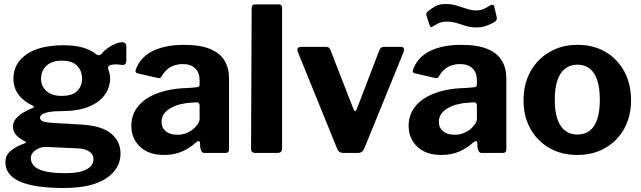

<svg xmlns="http://www.w3.org/2000/svg" viewBox="-20 -764 3203 959"><path d="M591 -553Q600 -553 605.5 -548Q611 -543 611 -531V-463Q611 -449 605 -443.5Q599 -438 588 -440Q575 -442 562.5 -442.5Q550 -443 541 -441Q514 -437 521 -418Q523 -409 526.5 -398Q530 -387 530 -373Q530 -328 503.5 -290.5Q477 -253 423 -231Q369 -209 289 -209Q249 -209 225 -204.5Q201 -200 190.5 -192.5Q180 -185 180 -176Q180 -163 195.5 -157.5Q211 -152 243 -150L386 -142Q488 -136 535 -97Q582 -58 582 3Q582 79 510 127Q438 175 298 175Q153 175 80 143Q7 111 7 46Q7 11 34 -11Q61 -33 103 -48Q116 -53 103 -59Q78 -71 61.5 -88.5Q45 -106 45 -133Q45 -153 58 -169.5Q71 -186 93 -200Q115 -214 142 -224Q147 -226 149 -229.5Q151 -233 144 -236Q97 -258 72 -292Q47 -326 47 -372Q47 -446 111.5 -492Q176 -538 300 -538Q355 -538 395 -526Q435 -514 460 -493Q467 -488 474.5 -488.5Q482 -489 487 -495Q500 -511 518 -524Q536 -537 556 -545Q576 -553 591 -553ZM288 -285Q341 -285 365.5 -309.5Q390 -334 390 -370Q390 -410 365.5 -435.5Q341 -461 288 -461Q239 -461 212 -435.5Q185 -410 185 -370Q185 -334 212 -309.5Q239 -285 288 -285ZM214 -30Q194 -31 176 -24Q158 -17 146 -4Q134 9 134 26Q134 49 151 66Q168 83 206 92Q244 101 308 101Q376 101 411.5 82.5Q447 64 447 30Q447 9 427.5 -6Q408 -21 368 -23Z M957 -51Q926 -23 887.5 -6.5Q849 10 799 10Q723 10 679.5 -31Q636 -72 636 -136Q636 -192 670.5 -234Q705 -276 770 -299.5Q835 -323 926 -325L961 -328Q966 -328 971.5 -331Q977 -334 977 -342V-363Q977 -401 955 -422.5Q933 -444 892 -444Q862 -444 834.5 -430.5Q807 -417 788 -384Q784 -377 780.5 -375Q777 -373 766 -375L666 -398Q660 -400 657.5 -404.5Q655 -409 661 -424Q686 -483 747.5 -511.5Q809 -540 899 -540Q981 -540 1030.5 -519Q1080 -498 1102 -460.5Q1124 -423 1124 -373V-22Q1124 -10 1120 -5Q1116 0 1104 0H1002Q991 0 986.5 -8Q982 -16 980 -28L979 -50Q976 -68 957 -51ZM977 -236Q977 -253 962 -253L934 -251Q908 -250 882 -243.5Q856 -237 834.5 -225.5Q813 -214 800 -196.5Q787 -179 787 -156Q787 -126 808 -108.5Q829 -91 866 -91Q891 -91 910.5 -99Q930 -107 944 -118Q958 -131 967.5 -144Q977 -157 977 -171V-236Z M1389 -24Q1389 -11 1383 -5.5Q1377 0 1362 0H1256Q1234 0 1234 -21L1237 -723Q1237 -742 1253 -742H1374Q1389 -742 1389 -724Z M1983 -530Q1993 -530 1996.5 -523Q2000 -516 1997 -507L1799 -21Q1790 0 1767 0H1696Q1672 0 1664 -21L1467 -506Q1463 -516 1467.5 -523Q1472 -530 1482 -530H1609Q1617 -530 1623 -525.5Q1629 -521 1631 -513L1746 -218Q1753 -199 1762 -219L1875 -514Q1878 -521 1883.5 -525.5Q1889 -530 1897 -530H1983Z M2342 -51Q2311 -23 2272.5 -6.5Q2234 10 2184 10Q2108 10 2064.5 -31Q2021 -72 2021 -136Q2021 -192 2055.5 -234Q2090 -276 2155 -299.5Q2220 -323 2311 -325L2346 -328Q2351 -328 2356.5 -331Q2362 -334 2362 -342V-363Q2362 -401 2340 -422.5Q2318 -444 2277 -444Q2247 -444 2219.5 -430.5Q2192 -417 2173 -384Q2169 -377 2165.5 -375Q2162 -373 2151 -375L2051 -398Q2045 -400 2042.5 -404.5Q2040 -409 2046 -424Q2071 -483 2132.5 -511.5Q2194 -540 2284 -540Q2366 -540 2415.5 -519Q2465 -498 2487 -460.5Q2509 -423 2509 -373V-22Q2509 -10 2505 -5Q2501 0 2489 0H2387Q2376 0 2371.5 -8Q2367 -16 2365 -28L2364 -50Q2361 -68 2342 -51ZM2362 -236Q2362 -253 2347 -253L2319 -251Q2293 -250 2267 -243.5Q2241 -237 2219.5 -225.5Q2198 -214 2185 -196.5Q2172 -179 2172 -156Q2172 -126 2193 -108.5Q2214 -91 2251 -91Q2276 -91 2295.5 -99Q2315 -107 2329 -118Q2343 -131 2352.5 -144Q2362 -157 2362 -171V-236ZM2450 -654Q2435 -645 2412 -636Q2389 -627 2359 -627Q2331 -627 2307 -634.5Q2283 -642 2260.5 -649Q2238 -656 2211 -656Q2190 -656 2175.5 -650Q2161 -644 2144 -633Q2137 -628 2132.5 -629Q2128 -630 2125 -640L2111 -683Q2109 -690 2109 -695Q2109 -700 2117 -707Q2135 -722 2155 -733Q2175 -744 2206 -744Q2235 -744 2261 -736Q2287 -728 2311.5 -720Q2336 -712 2359 -712Q2381 -712 2398 -720Q2415 -728 2428 -737Q2435 -741 2441 -740Q2447 -739 2449 -730L2461 -678Q2465 -665 2450 -654Z M2863 10Q2784 10 2723.5 -25Q2663 -60 2629 -121.5Q2595 -183 2595 -262Q2595 -345 2630 -407.5Q2665 -470 2726 -505Q2787 -540 2864 -540Q2945 -540 3005 -504.5Q3065 -469 3098.5 -406.5Q3132 -344 3132 -263Q3132 -183 3098 -121.5Q3064 -60 3003.5 -25Q2943 10 2863 10ZM2864 -92Q2901 -92 2926 -111.5Q2951 -131 2963.5 -170Q2976 -209 2976 -265Q2976 -324 2963.5 -362.5Q2951 -401 2926 -421Q2901 -441 2864 -441Q2828 -441 2802.5 -421Q2777 -401 2764 -362.5Q2751 -324 2751 -265Q2751 -208 2764 -169.5Q2777 -131 2802.5 -111.5Q2828 -92 2864 -92Z"/></svg>

Font: Libre Franklin Thin
Style: Bold
Weight: 700
Version: Version 3.000